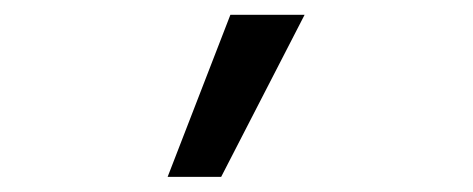

<svg xmlns="http://www.w3.org/2000/svg" viewBox="-20 -629 640 260"><path d="M292 -609H392.5L279.5 -389.5H207Z"/></svg>

Font: JuliaMono Medium
Style: Regular
Weight: 500
Monospace: yes
Designer: cormullion
Foundry: corm
Version: Version 0.054; ttfautohint (v1.8.4)